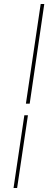

<svg xmlns="http://www.w3.org/2000/svg" viewBox="-20 -789 242 963"><path d="M47.9 153.8 102.1 -210.9H120.1L65.9 153.8ZM109.9 -269 184.1 -769H202.1L128.9 -269Z"/></svg>

Font: Hjet
Style: Italic
Weight: 400
Designer: T. Christopher White
Version: Version 1.2